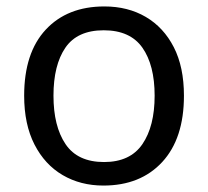

<svg xmlns="http://www.w3.org/2000/svg" viewBox="-20 -566 645 596"><path d="M551 -269Q551 -136 483.5 -63Q416 10 301 10Q230 10 174.5 -22.5Q119 -55 87 -117.5Q55 -180 55 -269Q55 -402 122 -474Q189 -546 304 -546Q377 -546 432.5 -513.5Q488 -481 519.5 -419.5Q551 -358 551 -269ZM146 -269Q146 -174 183.5 -118.5Q221 -63 303 -63Q384 -63 422 -118.5Q460 -174 460 -269Q460 -364 422 -418Q384 -472 302 -472Q220 -472 183 -418Q146 -364 146 -269Z"/></svg>

Font: Noto Sans Old Sogdian
Style: Regular
Weight: 400
Designer: Monotype Design Team
Foundry: Monotype Imaging Inc.
Version: Version 2.002; ttfautohint (v1.8.4.7-5d5b)